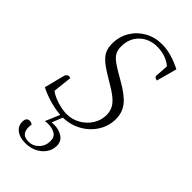

<svg xmlns="http://www.w3.org/2000/svg" viewBox="-278 -724 1049 1049"><g transform="rotate(45 246.5 -199.5)"><path d="M197 12Q156 12 105.5 -1.5Q55 -15 15 -36L46 -157Q54 -172 66 -172Q75 -172 78 -168L66 -59Q92 -40 130.5 -28Q169 -16 203 -16Q246 -16 282 -37Q318 -58 339.5 -92Q361 -126 361 -167Q361 -194 350 -216Q339 -238 312.5 -259.5Q286 -281 237 -309Q185 -339 156.5 -362Q128 -385 117 -408.5Q106 -432 106 -464Q106 -518 132 -561.5Q158 -605 202.5 -630Q247 -655 302 -655Q373 -655 454 -613L422 -495Q413 -495 406.5 -500Q400 -505 401 -511L406 -588Q386 -606 356 -616.5Q326 -627 294 -627Q232 -627 192 -588.5Q152 -550 152 -489Q152 -462 161.5 -443Q171 -424 199 -404Q227 -384 281 -354Q354 -313 383.5 -275.5Q413 -238 413 -188Q413 -133 384 -87.5Q355 -42 306 -15Q257 12 197 12ZM155 256Q112 256 86.5 236.5Q61 217 61 185Q61 167 68 159.5Q75 152 85 152Q100 152 108 160Q96 238 162 238Q196 238 220.5 213Q245 188 245 151Q245 119 223 106Q201 93 169 93Q156 93 146 95L186 0H207L177 74Q187 73 196 73Q233 73 260.5 91Q288 109 288 145Q288 175 270.5 200.5Q253 226 223 241Q193 256 155 256Z"/></g></svg>

Font: Petrona ExtraLight
Style: Italic
Weight: 200
Italic angle: -9°
Designer: Ringo R. Seeber
Foundry: Ringo R. Seeber
Version: Version 2.001; ttfautohint (v1.8.3)